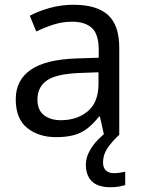

<svg xmlns="http://www.w3.org/2000/svg" viewBox="-20 -565 601 805"><path d="M288 -545Q386 -545 433 -502Q480 -459 480 -365V0H416L399 -76H395Q372 -47 347.5 -27.5Q323 -8 291.5 1Q260 10 215 10Q142 10 94 -28.5Q46 -67 46 -149Q46 -229 109 -272.5Q172 -316 303 -320L394 -323V-355Q394 -422 365 -448Q336 -474 283 -474Q241 -474 203 -461.5Q165 -449 132 -433L105 -499Q140 -518 188 -531.5Q236 -545 288 -545ZM314 -259Q214 -255 175.5 -227Q137 -199 137 -148Q137 -103 164.5 -82Q192 -61 235 -61Q303 -61 348 -98.5Q393 -136 393 -214V-262ZM412 116Q412 138 424 149.5Q436 161 457 161Q474 161 485.5 158.5Q497 156 505 155V211Q491 215 477 217.5Q463 220 443 220Q390 220 365 195Q340 170 340 126Q340 97 354.5 70Q369 43 390.5 21Q412 -1 432 -15L480 0Q446 32 429 58.5Q412 85 412 116Z"/></svg>

Font: Noto Sans Cham
Style: Regular
Weight: 400
Designer: Monotype Design Team
Foundry: Monotype Imaging Inc.
Version: Version 2.002